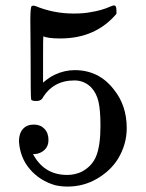

<svg xmlns="http://www.w3.org/2000/svg" viewBox="-20 -473 540 709"><path d="M159 44Q159 67 144.5 80.5Q130 94 109 96H102L107 105Q148 173 228 173Q255 173 280 162Q321 141 336 101.5Q351 62 351 -8Q351 -67 343.5 -98.5Q336 -130 316 -151Q290 -176 255 -176Q175 -176 136 -109Q129 -100 114 -100Q97 -100 95 -106Q93 -110 93 -277Q93 -306 92.5 -346Q92 -386 92 -397Q92 -451 98 -451Q100 -452 103 -452Q107 -452 110 -451Q178 -423 251 -423Q290 -423 314 -428Q354 -434 388 -449Q397 -453 401 -453Q410 -453 410 -435V-422Q333 -331 203 -331Q156 -331 140 -339Q139 -339 139 -254V-168Q164 -189 182 -197Q218 -214 256 -214Q345 -214 400 -143Q448 -84 448 0Q448 60 416 113Q389 157 339 186.5Q289 216 229 216Q207 216 184 211Q128 195 91 152.5Q54 110 50 49Q50 20 64.5 3.5Q79 -13 105 -13Q129 -13 144 2.5Q159 18 159 44Z"/></svg>

Font: KaTeX_Caligraphic
Style: Regular
Weight: 400
Version: Version 1.1; ttfautohint (v1.3)